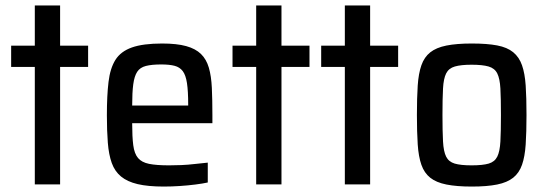

<svg xmlns="http://www.w3.org/2000/svg" viewBox="-20 -678 2007 706"><path d="M108 0V-432H21V-510H108V-658H201V-510H304V-432H201V0Z M582 8Q524 8 486 -1Q448 -10 425 -29Q402 -48 391 -78.5Q380 -109 376.5 -153Q373 -197 373 -254Q373 -326 379 -376.5Q385 -427 404.5 -458Q424 -489 465 -503.5Q506 -518 576 -518Q630 -518 664.5 -508.5Q699 -499 719 -479.5Q739 -460 748 -429Q757 -398 759 -354.5Q761 -311 761 -255V-225H466Q466 -175 470 -144Q474 -113 487.5 -97Q501 -81 528 -75.5Q555 -70 602 -70Q623 -70 647 -71Q671 -72 696.5 -75Q722 -78 744 -80V-7Q726 -3 698.5 0.5Q671 4 641 6Q611 8 582 8ZM672 -271V-293Q672 -343 667.5 -372.5Q663 -402 652 -416.5Q641 -431 622 -436Q603 -441 573 -441Q538 -441 516.5 -435.5Q495 -430 484.5 -414Q474 -398 470 -368Q466 -338 466 -290H691Z M922 0V-432H835V-510H922V-658H1015V-510H1118V-432H1015V0Z M1248 0V-432H1161V-510H1248V-658H1341V-510H1444V-432H1341V0Z M1715 8Q1659 8 1621.5 0.5Q1584 -7 1562 -24.5Q1540 -42 1529.5 -72Q1519 -102 1516 -147Q1513 -192 1513 -255Q1513 -319 1516 -363.5Q1519 -408 1529.5 -438Q1540 -468 1562 -485.5Q1584 -503 1621.5 -510.5Q1659 -518 1715 -518Q1771 -518 1808 -511Q1845 -504 1867 -486Q1889 -468 1899.5 -438Q1910 -408 1913 -363.5Q1916 -319 1916 -255Q1916 -192 1913 -147Q1910 -102 1899.5 -72Q1889 -42 1867 -24.5Q1845 -7 1808 0.5Q1771 8 1715 8ZM1714 -70Q1755 -70 1777 -76.5Q1799 -83 1808.5 -102Q1818 -121 1820 -158Q1822 -195 1822 -255Q1822 -316 1820 -352.5Q1818 -389 1808.5 -408Q1799 -427 1776.5 -433.5Q1754 -440 1714 -440Q1675 -440 1652.5 -433.5Q1630 -427 1620.5 -408Q1611 -389 1609 -352.5Q1607 -316 1607 -255Q1607 -195 1609 -158Q1611 -121 1620.5 -102Q1630 -83 1652 -76.5Q1674 -70 1714 -70Z"/></svg>

Font: Saira SemiCondensed Medium
Style: Regular
Weight: 500
Width: 4
Designer: Hector Gatti with collaboration of the Omnibus-Type team
Foundry: Omnibus-Type
Version: Version 1.101